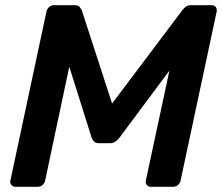

<svg xmlns="http://www.w3.org/2000/svg" viewBox="-20 -720 856 740"><path d="M40 0Q30 0 24 -7Q18 -14 20 -24L159 -675Q161 -686 169.5 -693Q178 -700 188 -700H268Q282 -700 287.5 -692.5Q293 -685 295 -681L412 -321L683 -681Q686 -685 694 -692.5Q702 -700 716 -700H795Q806 -700 811.5 -693Q817 -686 815 -675L676 -24Q674 -14 666 -7Q658 0 647 0H562Q552 0 546 -7Q540 -14 542 -24L633 -448L441 -190Q434 -181 425 -174.5Q416 -168 403 -168H362Q349 -168 342.5 -174.5Q336 -181 333 -190L247 -463L154 -24Q152 -14 144 -7Q136 0 125 0Z"/></svg>

Font: Rubik Medium
Style: Italic
Weight: 500
Italic angle: -12°
Designer: Hubert and Fischer
Foundry: Hubert and Fischer
Version: Version 2.300;gftools[0.9.30]